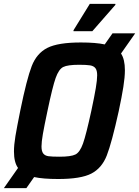

<svg xmlns="http://www.w3.org/2000/svg" viewBox="-35 -915 717 990"><path d="M589 -639Q609 -609 609 -553Q609 -517 601 -466.5Q593 -416 577 -341Q541 -178 515.5 -113Q490 -48 436 -20Q382 8 265 8Q187 8 141 -2L101 55H-15L58 -49Q37 -78 37 -134Q37 -168 44.5 -213Q52 -258 70 -347Q103 -508 128.5 -574Q154 -640 209 -668Q264 -696 382 -696Q459 -696 505 -686L545 -743H662ZM466 -527Q466 -552 457 -563.5Q448 -575 429.5 -578Q411 -581 373 -581Q314 -581 291 -569.5Q268 -558 252 -513Q236 -468 210 -344Q193 -264 186 -223.5Q179 -183 179 -160Q179 -135 188 -123.5Q197 -112 215 -109.5Q233 -107 272 -107Q331 -107 354 -118.5Q377 -130 393 -175Q409 -220 436 -344Q452 -419 459 -461Q466 -503 466 -527ZM344 -754V-759L428 -895H560V-890L441 -754Z"/></svg>

Font: Saira Semi Condensed SemiBold
Style: Italic
Weight: 600
Width: 4
Italic angle: -12°
Designer: Hector Gatti with collaboration of the Omnibus-Type team
Foundry: Omnibus-Type
Version: Version 1.001; ttfautohint (v1.8)